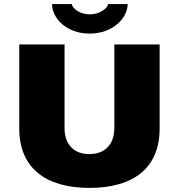

<svg xmlns="http://www.w3.org/2000/svg" viewBox="-20 -905 873 937"><path d="M418 -741C531 -741 603 -818 603 -885H508C504 -864 467 -835 418 -835C369 -835 334 -864 330 -885H234C234 -818 302 -741 418 -741ZM417 12C633 12 759 -87 759 -277V-688H538V-280C538 -206 497 -153 416 -153C335 -153 295 -206 295 -280V-688H74V-277C74 -87 201 12 417 12Z"/></svg>

Font: Archivo Black
Style: Regular
Weight: 900
Designer: Hector Gatti
Foundry: Omnibus-Type
Version: Version 2.001